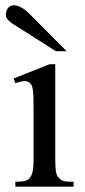

<svg xmlns="http://www.w3.org/2000/svg" viewBox="-20 -701 318 721"><path d="M37.6 0V-18.6Q62 -18.6 74 -21.7Q85.9 -24.9 92.8 -33.7Q95.7 -38.1 98.1 -43.2Q100.6 -48.3 102.3 -55.9Q104 -63.5 105 -74.5Q106 -85.4 106 -101.1V-273.4Q106 -303.2 105.7 -323.5Q105.5 -343.8 104.2 -356.9Q103 -370.1 100.3 -377.2Q97.7 -384.3 92.8 -388.7Q84 -397 71.3 -396.5Q58.6 -396 37.6 -388.7L31.2 -406.2L166.5 -460H187.5V-101.1Q187.5 -71.3 190.2 -56.4Q192.9 -41.5 199.2 -34.7Q204.1 -29.3 208.5 -26.1Q212.9 -22.9 219 -21.2Q225.1 -19.5 233.9 -19Q242.7 -18.6 256.3 -18.6V0ZM189.5 -508.8 45.4 -600.6Q39.1 -604.5 31.5 -609.1Q23.9 -613.8 17.3 -619.4Q10.7 -625 6.3 -631.1Q2 -637.2 2 -643.6Q2 -661.1 10.3 -671.1Q18.6 -681.2 33.2 -681.2Q45.9 -681.2 61.8 -671.9Q77.6 -662.6 91.3 -648.4L230 -508.8Z"/></svg>

Font: Doulos SIL Phon
Style: Regular
Weight: 400
Designer: Walt Agee, Victor Gaultney, Peter Martin, Debbi Hosken, Becca Hirsbrunner
Foundry: SIL International
Version: Version 5.000